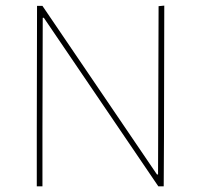

<svg xmlns="http://www.w3.org/2000/svg" viewBox="-20 -658 710 678"><path d="M558.1 0H539.1L134.8 -595.2H130.9L129.9 -199.2V0H109.9V-189.9L110.8 -637.2H129.9L534.2 -42H538.1L540 -636.2L560.1 -638.2L559.1 -175.8Z"/></svg>

Font: Datalegreya
Style: Thin
Weight: 250
Designer: Figs Lab
Foundry: Figs Lab
Version: Version 1.002;PS 001.002;hotconv 1.0.70;makeotf.lib2.5.58329